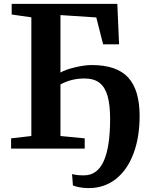

<svg xmlns="http://www.w3.org/2000/svg" viewBox="-20 -763 762 986"><path d="M354.5 189.5 350 131Q361.5 134 374.8 135.8Q388 137.5 411 137.5Q479.5 137.5 512.5 64.8Q545.5 -8 545.5 -152Q545.5 -224.5 532.5 -270Q519.5 -315.5 490.8 -337.8Q462 -360 414 -360Q346.5 -360 290.5 -329.5V-64.5L415 -52.5V0H37V-52.5L141 -64.5V-674L40 -688.5V-743H582.5L591.5 -535.5H509.5L474.5 -673.5L290.5 -685.5V-390.5Q316 -405.5 365.2 -417.2Q414.5 -429 450.5 -429Q579.5 -429 638.2 -365Q697 -301 697 -167.5Q697 -57 665 27Q633 111 574 157Q515 203 435.5 203Q410.5 203 388.5 198.8Q366.5 194.5 354.5 189.5Z"/></svg>

Font: Merriweather Text
Style: Bold
Weight: 700
Designer: Eben Sorkin
Foundry: Eben Sorkin
Version: Version 2.100